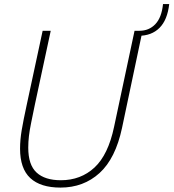

<svg xmlns="http://www.w3.org/2000/svg" viewBox="-20 -884 826 914"><path d="M644 -737.5Q689.5 -737.5 719.5 -769Q749.5 -800.5 756 -864.5H785.5Q777 -789 739.2 -751.2Q701.5 -713.5 638.5 -713.5ZM561 -275.5Q530 -129.5 453.8 -60.2Q377.5 9 268 9Q173 9 124.2 -36.2Q75.5 -81.5 75.5 -176Q75.5 -218 83.2 -264Q91 -310 107 -384L183 -737.5H221.5L146 -386Q135.5 -334.5 128.2 -299.2Q121 -264 117.8 -236.5Q114.5 -209 114.5 -181Q114.5 -99 154.2 -62.5Q194 -26 269.5 -26Q364.5 -26 429.8 -86.5Q495 -147 523 -280L620.5 -737.5H658.5Z"/></svg>

Font: Epilogue ExtraLight
Style: Italic
Weight: 250
Italic angle: -12°
Designer: Tyler Finck
Foundry: Etcetera Type Co
Version: Version 2.112